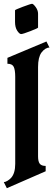

<svg xmlns="http://www.w3.org/2000/svg" viewBox="-30 -989 280 1009"><path d="M50 -128V-585Q50 -622 42 -638Q34 -654 9 -654V-685L214 -771L230 -739Q208 -739 188 -713Q170 -688 170 -637V-167Q170 -140 179 -128.5Q188 -117 210 -117V-89Q7 0 6 0L-10 -32Q-2 -32 9.5 -39Q21 -46 29 -55Q50 -79 50 -128ZM49 -874V-935Q49 -938 90.5 -953.5Q132 -969 138.5 -969Q145 -969 157.5 -952Q170 -935 170 -917V-844Q170 -841 130 -825.5Q90 -810 81 -810Q72 -810 60.5 -827.5Q49 -845 49 -874Z"/></svg>

Font: Pirata One
Style: Regular
Weight: 400
Designer: Rodrigo Fuenzalida, Nicolas Massi
Foundry: Rodrigo Fuenzalida, Nicolas Massi
Version: Version 1.001